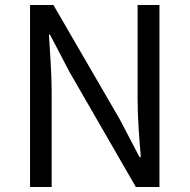

<svg xmlns="http://www.w3.org/2000/svg" viewBox="-20 -753 763 773"><path d="M101 0H188V-385C188 -462 181 -540 177 -614H181L260 -463L527 0H622V-733H534V-352C534 -276 541 -193 547 -120H542L463 -271L195 -733H101Z"/></svg>

Font: Noto Sans CJK HK
Style: Regular
Weight: 400
Designer: Ryoko NISHIZUKA 西塚涼子 (kana, bopomofo & ideographs); Paul D. Hunt (Latin, Greek & Cyrillic); Sandoll Communications 산돌커뮤니
Foundry: Adobe
Version: Version 2.004;hotconv 1.0.118;makeotfexe 2.5.65603